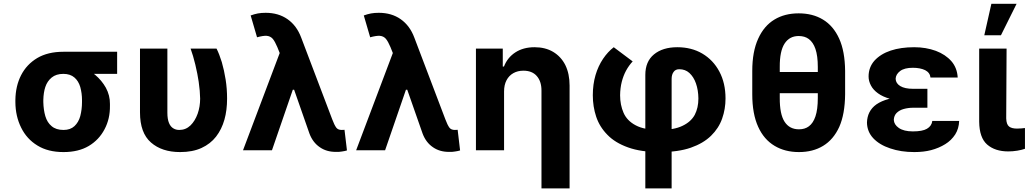

<svg xmlns="http://www.w3.org/2000/svg" viewBox="-20 -806 5523 1030"><path d="M62.5 -258.3V-270Q63.5 -344.2 92.8 -401.9Q122.6 -460.4 179.7 -494.6Q236.8 -528.3 319.8 -528.3Q330.6 -522.5 341.8 -505.9Q350.1 -492.2 369.1 -473.1Q386.2 -456.1 417 -446.3Q455.1 -434.1 490.7 -404.3Q525.9 -374.5 547.9 -335.4Q570.3 -293.9 569.8 -248.5V-238.8Q570.8 -168.9 541 -112.8Q511.2 -55.7 456.1 -22.9Q400.9 9.8 320.8 9.8Q237.3 9.8 180.7 -25.4Q123.5 -60.1 93.3 -121.6Q63 -182.6 62.5 -258.3ZM212.4 -270V-258.3Q213.4 -216.8 223.1 -183.1Q233.4 -148.4 256.8 -129.4Q280.3 -108.9 320.8 -108.9Q357.4 -108.9 379.4 -129.4Q401.4 -149.9 410.6 -183.1Q419.9 -219.2 419.9 -258.3V-270Q419.9 -305.2 410.6 -339.4Q400.9 -371.6 379.4 -390.1Q356.9 -409.7 319.8 -409.7Q281.2 -409.7 257.3 -390.1Q233.4 -370.6 223.1 -339.4Q213.4 -310.1 212.4 -270ZM319.8 -528.3H608.4V-409.7H319.8Z M731 -203.1V-545.4H877.9V-201.7Q877.9 -166.5 886.7 -146Q895 -126 910.2 -117.2Q923.8 -108.9 941.9 -108.9Q976.6 -108.9 1002 -133.3Q1026.4 -157.2 1040.5 -196.3Q1053.7 -234.4 1053.7 -276.9Q1053.2 -316.4 1045.9 -367.2Q1040 -408.2 1027.8 -459.5Q1016.1 -507.8 1002.4 -545.4H1141.6Q1156.7 -515.6 1169.9 -472.7Q1182.6 -428.7 1190.4 -379.4Q1198.2 -330.6 1198.2 -276.9Q1198.2 -214.8 1184.1 -164.6Q1169.4 -112.3 1139.2 -73.2Q1108.9 -34.2 1061 -12.2Q1013.2 9.8 946.3 9.8Q848.6 9.8 790 -41.5Q731 -92.8 731 -203.1Z M1781.2 8.8Q1731.4 8.8 1695.8 -16.1Q1658.2 -41.5 1640.1 -89.4L1547.9 -353L1488.3 -502L1467.8 -553.2Q1455.1 -583.5 1442.9 -598.1Q1430.2 -612.3 1410.6 -613.8Q1392.6 -615.2 1358.9 -606L1324.7 -723.1Q1345.2 -730.5 1363.3 -733.9Q1381.8 -737.3 1405.3 -737.3Q1473.6 -737.3 1522.5 -703.1Q1571.8 -668.5 1595.7 -604.5L1762.2 -166Q1773.4 -135.7 1783.7 -121.6Q1793 -108.9 1813 -108.9Q1817.9 -108.9 1820.8 -109.4Q1822.3 -109.4 1824.7 -109.4Q1827.1 -109.4 1828.1 -109.9L1841.3 1Q1831.1 4.4 1814 6.8Q1797.4 9.8 1781.2 8.8ZM1439 0H1283.7L1500 -573.2L1594.7 -324.7H1550.8Z M2388.2 8.8Q2338.4 8.8 2302.7 -16.1Q2265.1 -41.5 2247.1 -89.4L2154.8 -353L2095.2 -502L2074.7 -553.2Q2062 -583.5 2049.8 -598.1Q2037.1 -612.3 2017.6 -613.8Q1999.5 -615.2 1965.8 -606L1931.6 -723.1Q1952.1 -730.5 1970.2 -733.9Q1988.8 -737.3 2012.2 -737.3Q2080.6 -737.3 2129.4 -703.1Q2178.7 -668.5 2202.6 -604.5L2369.1 -166Q2380.4 -135.7 2390.6 -121.6Q2399.9 -108.9 2419.9 -108.9Q2424.8 -108.9 2427.7 -109.4Q2429.2 -109.4 2431.6 -109.4Q2434.1 -109.4 2435.1 -109.9L2448.2 1Q2438 4.4 2420.9 6.8Q2404.3 9.8 2388.2 8.8ZM2045.9 0H1890.6L2106.9 -573.2L2201.7 -324.7H2157.7Z M2684.1 -315.4V0H2533.2V-545.4H2677.2V-449.2H2683.6Q2702.1 -497.1 2744.6 -524.9Q2787.1 -552.7 2847.7 -552.7Q2905.3 -552.7 2947.3 -527.8Q2989.7 -502.4 3012.7 -457Q3035.6 -410.2 3035.6 -347.2V204.6H2884.8V-320.3Q2884.8 -370.1 2858.9 -398.9Q2834 -426.8 2787.6 -426.8Q2757.3 -426.8 2733.9 -413.6Q2710.4 -400.4 2697.3 -375.5Q2684.1 -350.6 2684.1 -315.4Z M3583 204.6H3441.9V-404.3Q3441.9 -476.1 3488.3 -514.2Q3535.2 -552.7 3613.3 -552.7Q3689.5 -552.7 3747.6 -518.6Q3806.2 -483.9 3838.9 -422.4Q3872.1 -360.4 3872.1 -277.8Q3872.1 -221.2 3854 -169.9Q3835.9 -118.2 3794.4 -77.6Q3752.9 -37.1 3686 -13.7Q3618.7 9.8 3519.5 9.8Q3418.5 9.8 3349.6 -15.1Q3279.8 -40 3238.8 -82.5Q3196.3 -125.5 3178.2 -180.2Q3160.2 -234.4 3160.2 -294.9Q3160.2 -353.5 3174.8 -403.3Q3189 -451.7 3215.3 -490.7Q3240.7 -528.3 3272.5 -552.7L3374 -476.6Q3353.5 -454.6 3338.4 -426.8Q3323.7 -399.4 3315.4 -366.7Q3307.1 -334 3306.6 -294.9Q3306.6 -243.2 3325.2 -200.7Q3343.8 -158.2 3390.1 -133.8Q3436 -108.9 3519.5 -108.9Q3595.7 -108.9 3641.1 -130.9Q3686.5 -152.3 3707 -189.9Q3726.6 -227.5 3726.6 -277.8Q3726.1 -322.8 3713.4 -358.9Q3701.2 -393.6 3678.2 -414.6Q3656.2 -434.6 3624 -434.6Q3603.5 -434.6 3593.8 -420.4Q3583 -406.2 3583 -382.8Z M4088.9 -419.9H4450.7V-306.2H4088.9ZM4513.7 -425.3V-300.3Q4512.7 -193.8 4482.4 -125.5Q4451.2 -57.1 4395.5 -23.4Q4340.8 9.8 4266.1 9.8Q4191.4 9.8 4135.7 -23.4Q4078.1 -57.6 4047.4 -125.5Q4015.6 -194.8 4015.6 -300.3V-425.3Q4015.6 -529.3 4047.4 -598.6Q4078.6 -667.5 4134.8 -701.2Q4189.5 -734.4 4264.6 -734.4Q4339.8 -734.4 4394.5 -701.2Q4450.7 -667.5 4481.9 -598.6Q4512.7 -530.8 4513.7 -425.3ZM4367.2 -280.8V-446.8Q4367.2 -506.3 4354.5 -543.5Q4342.3 -579.1 4318.8 -596.7Q4297.4 -612.8 4264.6 -612.8Q4215.3 -612.8 4189 -572.3Q4162.6 -531.7 4163.1 -446.8V-280.8Q4162.6 -193.4 4189 -152.8Q4215.3 -112.3 4266.1 -112.3Q4297.9 -112.3 4319.3 -128.4Q4342.3 -145.5 4354.5 -181.6Q4367.2 -218.8 4367.2 -280.8Z M4845.7 -285.6H4955.1V-228H4877.9Q4852.1 -228 4827.6 -221.2Q4804.7 -214.8 4789.6 -199.7Q4775.9 -185.5 4774.9 -163.1Q4775.9 -137.7 4801.8 -119.6Q4828.6 -101.1 4877 -101.1Q4928.7 -101.1 4952.6 -115.2Q4978 -129.9 4981.4 -157.2H5125.5Q5124 -116.2 5104.5 -85Q5083.5 -52.7 5050.8 -32.7Q5017.1 -11.7 4974.6 -0.5Q4935.1 9.8 4884.8 9.8Q4813 9.8 4755.9 -9.8Q4698.2 -28.8 4664.6 -64.5Q4631.8 -99.6 4630.9 -148.4Q4631.8 -178.7 4643.6 -202.6Q4656.7 -228.5 4681.6 -246.1Q4708.5 -264.6 4748.5 -275.4Q4788.6 -285.6 4845.7 -285.6ZM4955.1 -329.6V-265.1H4845.7Q4792.5 -265.1 4754.4 -275.9Q4715.3 -287.1 4690.4 -305.2Q4664.6 -323.7 4652.3 -347.2Q4639.6 -371.1 4639.6 -395.5Q4639.6 -445.3 4671.4 -481Q4704.1 -516.6 4758.3 -534.7Q4812.5 -552.7 4884.3 -552.7Q4947.3 -552.7 5000.5 -533.2Q5052.2 -513.7 5084 -477.5Q5114.7 -441.9 5117.7 -390.1H4971.7Q4968.8 -416.5 4942.9 -429.7Q4916 -442.4 4877 -442.4Q4831.5 -442.4 4808.6 -424.8Q4785.6 -407.2 4784.7 -383.3Q4785.6 -358.9 4809.6 -344.2Q4834 -329.6 4877.9 -329.6Z M5232.9 -152.8V-545.4H5379.9L5377.9 -170.9Q5378.9 -138.2 5393.6 -127Q5407.7 -116.2 5435.5 -116.2Q5446.3 -116.2 5460 -117.2Q5463.9 -117.7 5470.2 -118.4Q5476.6 -119.1 5478.5 -119.1V-7.8Q5460.4 -1.5 5437 2.4Q5412.6 6.3 5388.7 6.3Q5317.9 6.3 5275.4 -30.8Q5233.9 -67.4 5232.9 -152.8ZM5349.6 -616.7H5260.3L5298.3 -785.6H5433.6Z"/></svg>

Font: My Font
Style: Bold
Weight: 500
Designer: Rasmus Andersson
Foundry: rsms
Version: Version 0.001